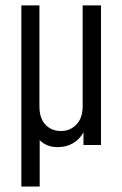

<svg xmlns="http://www.w3.org/2000/svg" viewBox="-20 -537 453 711"><path d="M59.1 -517.1H126V-144Q126 -99.1 147.9 -75.7Q170.4 -51.8 206.1 -51.8Q240.2 -51.8 263.7 -76.7Q286.1 -100.6 286.1 -144V-517.1H354V0H289.1V-46.9Q274.4 -20 249 -5.9Q224.6 7.8 193.8 7.8Q151.9 7.8 127 -18.1V153.8H59.1Z"/></svg>

Font: D-DIN Condensed
Style: Regular
Weight: 400
Width: 3
Designer: Charles Nix
Foundry: Datto Inc.
Version: Version 1.00